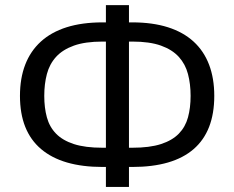

<svg xmlns="http://www.w3.org/2000/svg" viewBox="-20 -736 922 756"><path d="M487.8 -78.6V0H397V-78.6H383.8Q224.6 -78.6 141.6 -149.2Q58.6 -219.7 58.6 -358.4Q58.6 -427.7 79.3 -481.4Q100.1 -535.2 140.9 -572.3Q181.6 -609.4 242.4 -628.7Q303.2 -647.9 383.8 -647.9H397V-715.8H487.8V-647.9H501Q580.6 -647.9 641.1 -628.7Q701.7 -609.4 742.2 -572.3Q782.7 -535.2 803.2 -481.4Q823.7 -427.7 823.7 -358.4Q823.7 -219.2 742.4 -148.9Q661.1 -78.6 501 -78.6ZM487.8 -572.3V-154.3H501Q569.3 -154.3 613.8 -168.7Q658.2 -183.1 684.1 -209.7Q710 -236.3 720.2 -273.9Q730.5 -311.5 730.5 -358.4Q730.5 -405.3 720.2 -444.3Q710 -483.4 684.1 -512Q658.2 -540.5 613.8 -556.4Q569.3 -572.3 501 -572.3ZM397 -154.3V-572.3H383.8Q315.4 -572.3 271 -556.4Q226.6 -540.5 200.7 -512Q174.8 -483.4 164.6 -444.3Q154.3 -405.3 154.3 -358.4Q154.3 -311.5 164.6 -273.9Q174.8 -236.3 200.7 -209.7Q226.6 -183.1 271 -168.7Q315.4 -154.3 383.8 -154.3Z"/></svg>

Font: Arian AMU
Style: Regular
Weight: 400
Designer: Ruben Hakobyan (Tarumian)
Foundry: Ruben Hakobyan (Tarumian)
Version: Version 4.003